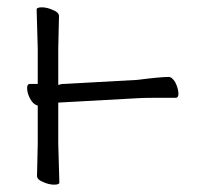

<svg xmlns="http://www.w3.org/2000/svg" viewBox="-20 -500 540 524"><path d="M81 -20 83 -108V-212L80 -213Q70 -216 62 -231Q54 -246 54 -260Q54 -271 62 -271H78H83V-367L80 -474Q80 -480 94.5 -480Q109 -480 126 -472Q141 -466 141 -456L139 -367V-268Q148 -271 151 -271H156Q156 -271 355 -282Q417 -290 441 -290Q449 -290 458 -276Q467 -258 467 -244Q467 -233 459 -233H397Q370 -233 356 -232L157 -221L139 -220V-108L142 -2Q142 4 127.5 4Q113 4 96 -4Q81 -10 81 -20Z"/></svg>

Font: Moon Stars Kai HW Light
Style: Regular
Weight: 300
Designer: GuiWonder
Version: Version 1.101